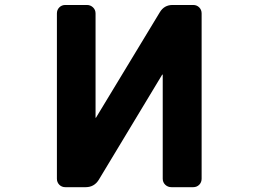

<svg xmlns="http://www.w3.org/2000/svg" viewBox="-20 -776 1040 776"><path d="M672.9 -19.5Q658.2 -19.5 647.9 -29.3Q637.7 -39.1 637.7 -53.7V-473.6Q637.7 -474.6 636.7 -474.6Q635.7 -474.6 635.7 -474.6L378.9 -48.8Q360.4 -19.5 326.2 -19.5H244.1Q229.5 -19.5 219.7 -29.3Q210 -39.1 210 -53.7V-721.7Q210 -736.3 219.7 -746.1Q229.5 -755.9 244.1 -755.9H331.1Q345.7 -755.9 356 -746.1Q366.2 -736.3 366.2 -721.7V-300.8Q366.2 -299.8 367.2 -299.8Q368.2 -299.8 368.2 -300.8L626 -726.6Q643.6 -755.9 677.7 -755.9H760.7Q775.4 -755.9 785.2 -746.1Q794.9 -736.3 794.9 -721.7V-53.7Q794.9 -39.1 785.2 -29.3Q775.4 -19.5 760.7 -19.5Z"/></svg>

Font: Rounded-L Mgen+ 1mn bold
Style: Bold
Weight: 700
Designer: [Source Han Sans]
Ryoko NISHIZUKA  (kana & ideographs); Paul D. Hunt (Latin, Greek & Cyrillic); Wenlong ZHANG  (bopomofo
Version: Version 1.059.20150602